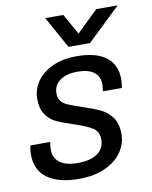

<svg xmlns="http://www.w3.org/2000/svg" viewBox="-82 -774 670 849"><g transform="rotate(-10 252.5 -349.0)"><path d="M464 -388Q464 -366 460 -349H375Q378 -376 378 -380Q378 -416 352.5 -435Q327 -454 279 -454Q229 -454 200 -433Q171 -412 171 -376Q171 -354 181 -341Q191 -328 210.5 -319.5Q230 -311 272 -297Q323 -280 352.5 -266Q382 -252 402.5 -224Q423 -196 423 -149Q423 -107 398.5 -70Q374 -33 324.5 -9.5Q275 14 204 14Q113 14 63 -22Q13 -58 13 -127Q13 -153 18 -169H107Q103 -154 103 -135Q103 -97 130.5 -76.5Q158 -56 211 -56Q269 -56 300 -78.5Q331 -101 331 -141Q331 -175 306 -192Q281 -209 216 -230Q170 -245 144.5 -257.5Q119 -270 101 -296Q83 -322 83 -367Q83 -407 106.5 -442.5Q130 -478 176.5 -500Q223 -522 287 -522Q374 -522 419 -487.5Q464 -453 464 -388ZM259 -569 180 -712H261L313 -619L409 -712H505L356 -569Z"/></g></svg>

Font: CST
Style: Italic
Weight: 400
Italic angle: -14°
Version: Version 1.00